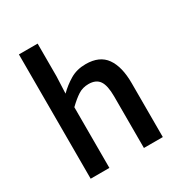

<svg xmlns="http://www.w3.org/2000/svg" viewBox="-162 -800 861 915"><g transform="rotate(-30 268.0 -342.0)"><path d="M73 0V-684H176V-504L172 -411Q202 -441 239 -463Q276 -485 325 -485Q401 -485 435.5 -436Q470 -387 470 -297V0H366V-284Q366 -344 348 -370Q330 -396 289 -396Q257 -396 232 -380Q207 -364 176 -334V0Z"/></g></svg>

Font: Narnoor Medium
Style: Regular
Weight: 500
Designer: S. Sridhar Murthy
Foundry: SIL International
Version: Version 3.000